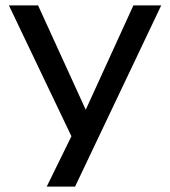

<svg xmlns="http://www.w3.org/2000/svg" viewBox="-20 -511 630 711"><path d="M153 180 259 -36V24L13 -491H121L306 -86H289L474 -491H577L258 180Z"/></svg>

Font: Nunito Sans 10pt SemiExpanded Medium
Style: Regular
Weight: 500
Width: 6
Designer: Vernon Adams
Foundry: Vernon Adams
Version: Version 3.101;gftools[0.9.27]